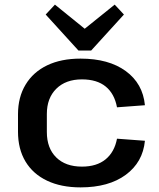

<svg xmlns="http://www.w3.org/2000/svg" viewBox="-20 -803 691 832"><path d="M329 9Q245 9 184 -20Q123 -49 90.5 -103Q58 -157 58 -232V-308Q58 -382 91 -436.5Q124 -491 184.5 -520Q245 -549 329 -549Q451 -549 525 -495Q599 -441 608 -347L487 -338Q476 -397 438 -428Q400 -459 335 -459Q265 -459 224 -418.5Q183 -378 183 -309V-231Q183 -161 223.5 -121Q264 -81 335 -81Q399 -81 437.5 -112.5Q476 -144 487 -202L608 -193Q599 -100 525 -45.5Q451 9 329 9ZM517 -740 375 -584H320L178 -740L218 -783L381 -651H313L477 -783Z"/></svg>

Font: Pathway Extreme 28pt SemiBold
Style: Regular
Weight: 600
Designer: Eduardo Rodriguez Tunni
Foundry: Eduardo Rodriguez Tunni
Version: Version 1.001;gftools[0.9.26]